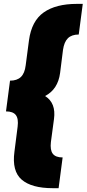

<svg xmlns="http://www.w3.org/2000/svg" viewBox="-20 -860 451 1000"><path d="M411.1 -839.8 390.1 -680.2Q353.5 -680.2 333.7 -660.9Q314 -641.6 308.1 -600.1L293 -480Q281.7 -394.5 214.8 -359.9Q272.5 -323.7 261.2 -240.2L245.1 -120.1Q240.2 -78.6 254.9 -59.3Q269.5 -40 306.2 -40L285.2 120.1H254.9Q144.5 120.1 93 75.7Q41.5 31.2 55.2 -69.8L71.8 -200.2Q77.1 -241.7 62.5 -260.7Q47.9 -279.8 11.2 -279.8L32.2 -439.9Q68.8 -439.9 88.9 -459.2Q108.9 -478.5 113.8 -520L130.9 -649.9Q144.5 -751 207.8 -795.4Q271 -839.8 380.9 -839.8Z"/></svg>

Font: Cooper Hewitt
Style: Heavy Italic
Weight: 714
Designer: Village Type and Design LLC
Foundry: Cooper Hewitt Smithsonian Design Museum
Version: 1.000